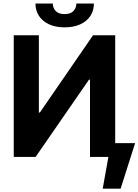

<svg xmlns="http://www.w3.org/2000/svg" viewBox="-20 -912 805 1116"><path d="M205.9 -707V-258.1H211.8L520.8 -707H649.6V0H503.1V-449.1H497.4L187 0H59.9V-707ZM355.5 -753Q304.2 -753 266 -770.2Q227.8 -787.4 206.9 -819Q186 -850.5 186 -891.5H286.9Q286.9 -866 303.8 -848Q320.6 -830.1 355.5 -830.1Q390.2 -830.1 406.8 -847.8Q423.4 -865.4 424 -891.5H525.9Q525.9 -850.5 505 -819Q484.1 -787.4 445.6 -770.2Q407.2 -753 355.5 -753ZM681.1 184.7H577L624.4 -80H765.2Z"/></svg>

Font: WEMIX Pretendard Variable
Style: Regular
Weight: 400
Designer: Base glyphs from Inter by Rasmus Andersson; Hangeul glyphs from Noto Sans CJK(Source Han Sans) by Jang Soo-young and Kan
Foundry: Kil Hyung-jin
Version: Version 1.000;Glyphs 3.2 (3208)